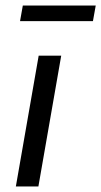

<svg xmlns="http://www.w3.org/2000/svg" viewBox="-20 -670 364 690"><path d="M37 0 119 -470H200L118 0ZM52 -594 62 -650H324L314 -594Z"/></svg>

Font: Gantari
Style: Italic
Weight: 400
Italic angle: -10°
Designer: Anugrah Pasau
Foundry: Lafontype
Version: Version 1.000; ttfautohint (v1.8.3)